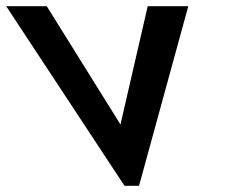

<svg xmlns="http://www.w3.org/2000/svg" viewBox="-103 -600 772 620"><path d="M-83 -580 299 0H346L505 -580H374L286 -198L48 -580Z"/></svg>

Font: Charger EcoBlack
Style: OpObl
Weight: 1000
Designer: Jasper
Foundry: Cannot Into Space Fonts
Version: Version 1.1